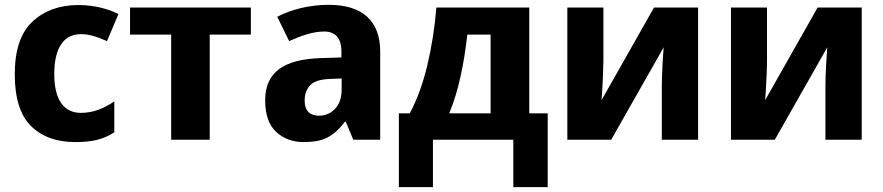

<svg xmlns="http://www.w3.org/2000/svg" viewBox="-20 -577 3647 793"><path d="M291 9.8C361.8 9.8 407.7 -1.5 452.1 -30.8V-158.2C409.2 -128.9 364.7 -110.8 314 -110.8C246.1 -110.8 204.1 -161.6 204.1 -271C204.1 -381.8 245.1 -436 314 -436C351.1 -436 382.3 -424.3 421.9 -407.2L469.2 -519C430.2 -539.1 370.6 -556.2 304.2 -556.2C226.6 -556.2 163.6 -533.7 114.7 -488.3C65.4 -442.9 41 -370.1 41 -270C41 -172.9 63 -101.6 107.4 -57.1C151.9 -12.7 212.9 9.8 291 9.8Z M1016.1 -545.9H517.1V-434.1H687V0H846.2V-434.1H1016.1Z M1337.9 -557.1C1255.4 -557.1 1182.1 -537.1 1125 -507.8L1174.3 -407.2C1223.1 -429.2 1272.5 -446.8 1318.8 -446.8C1363.3 -446.8 1390.1 -421.9 1390.1 -363.8V-339.8L1302.2 -336.9C1152.3 -331.5 1075.2 -278.8 1075.2 -163.1C1075.2 -104 1090.3 -60.1 1120.6 -32.2C1150.9 -4.4 1188.5 9.8 1232.9 9.8C1276.4 9.8 1310.1 3.4 1334.5 -10.3C1358.9 -23.4 1382.3 -44.4 1404.3 -74.2H1408.2L1439 0H1550.3V-363.8C1550.3 -494.6 1472.7 -557.1 1337.9 -557.1ZM1391.1 -208C1391.1 -173.3 1381.8 -146.5 1363.8 -127.4C1345.2 -108.4 1323.2 -99.1 1297.9 -99.1C1262.2 -99.1 1238.3 -116.7 1238.3 -162.1C1238.3 -188 1246.1 -209 1261.2 -225.1C1276.4 -241.2 1303.7 -249.5 1343.3 -251L1391.1 -252.9Z M1782.2 -545.9C1775.9 -464.4 1763.2 -385.3 1745.1 -308.1C1726.6 -230.5 1702.1 -164.1 1672.4 -108.9H1627.4V195.8H1768.1V0H2100.1V195.8H2242.2V-108.9H2166V-545.9ZM2006.3 -108.9H1835.4C1875 -204.1 1896 -312.5 1910.2 -434.1H2006.3Z M2323.2 -545.9V0H2504.4L2721.2 -381.8C2719.7 -367.2 2718.3 -342.8 2716.3 -309.1C2714.4 -274.9 2713.4 -244.6 2713.4 -217.8V0H2863.3V-545.9H2681.2L2464.4 -163.1C2464.8 -169.4 2465.8 -183.6 2467.3 -204.6C2468.8 -225.6 2469.7 -248 2470.7 -272C2471.7 -295.9 2472.2 -315.4 2472.2 -330.1V-545.9Z M2999 -545.9V0H3180.2L3397 -381.8C3395.5 -367.2 3394 -342.8 3392.1 -309.1C3390.1 -274.9 3389.2 -244.6 3389.2 -217.8V0H3539.1V-545.9H3356.9L3140.1 -163.1C3140.6 -169.4 3141.6 -183.6 3143.1 -204.6C3144.5 -225.6 3145.5 -248 3146.5 -272C3147.5 -295.9 3147.9 -315.4 3147.9 -330.1V-545.9Z"/></svg>

Font: Avrile Sans
Style: Bold
Weight: 700
Designer: Monotype Design Team, Google (font), Stefan Peev (BGR Cyrillic), Cristiano Sobral (main changes)
Foundry: The Avrile Sans Project Authors
Version: Version 3.110